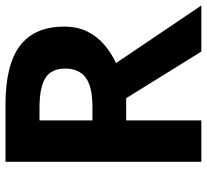

<svg xmlns="http://www.w3.org/2000/svg" viewBox="-47 -707 754 700"><g transform="rotate(-90 330.0 -357.0)"><path d="M298 -714Q444 -714 513.5 -661Q583 -608 583 -500Q583 -451 564.5 -414.5Q546 -378 515.5 -352.5Q485 -327 450 -311L660 0H492L322 -274H241V0H90V-714ZM287 -590H241V-397H290Q365 -397 397.5 -422Q430 -447 430 -496Q430 -547 395.5 -568.5Q361 -590 287 -590Z"/></g></svg>

Font: Noto Sans Adlam
Style: Regular
Weight: 400
Designer: Mark Jamra, Neil Patel
Foundry: JamraPatel LLC
Version: Version 3.001